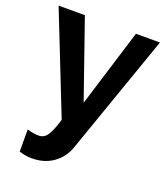

<svg xmlns="http://www.w3.org/2000/svg" viewBox="-138 -621 826 947"><g transform="rotate(20 275.0 -147.5)"><path d="M139 229Q205 229 252 195Q299 161 318 104L538 -524H412L286 -116L144 -524H6L213 0Q194 65 176 89Q160 112 132 112Q105 112 72 102V218Q105 229 139 229Z"/></g></svg>

Font: RT Raleway Bold
Style: Regular
Weight: 400
Designer: Matt McInerney, Pablo Impallari, Rodrigo Fuenzalida — Edited by Milan Moffatt in April 2016
Foundry: Matt McInerney, Pablo Impallari, Rodrigo Fuenzalida — Edited by Milan Moffatt in April 2016
Version: Version 3.001